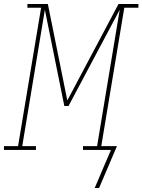

<svg xmlns="http://www.w3.org/2000/svg" viewBox="-54 -755 717 967"><path d="M445 192H423Q435 164 447 135.5Q459 107 471 79L505 0H364V-19H435L549 -706L291 -221H270L172 -706L58 -19H127V0H-34V-19H37L153 -716H84V-735H187L285 -249L543 -735H643V-716H572L456 -19H535Z"/></svg>

Font: Iosevka Curly Slab ThExObl
Style: Regular
Weight: 100
Width: 7
Italic angle: -9°
Monospace: yes
Designer: Belleve Invis
Foundry: Belleve Invis
Version: Version 11.1.0; ttfautohint (v1.8.3)